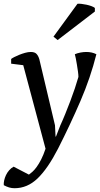

<svg xmlns="http://www.w3.org/2000/svg" viewBox="-35 -787 530 1016"><path d="M88 -442 24 -450V-475Q29 -479 40.5 -485Q52 -491 67 -497Q82 -503 98 -507.5Q114 -512 128 -512Q149 -512 158.5 -501.5Q168 -491 173 -474L256 -124L259 -64H261L284 -123Q297 -151 310.5 -184.5Q324 -218 337 -252Q350 -286 361 -319Q372 -352 380 -380Q380 -391 377.5 -409Q375 -427 372 -445Q369 -463 366 -478.5Q363 -494 361 -500Q375 -506 391 -509Q407 -512 422 -512Q452 -512 475 -500Q444 -376 390.5 -252Q337 -128 272 0Q218 105 164 157Q110 209 42 209Q27 209 13.5 205Q0 201 -15 193Q-16 182 -13 168Q-10 154 -3.5 140Q3 126 13.5 114Q24 102 37 95L118 137Q125 132 136 122.5Q147 113 159 96.5Q171 80 183 56.5Q195 33 206 0ZM375 -767Q383 -768 396 -766.5Q409 -765 423 -762Q437 -759 449 -754.5Q461 -750 467 -745V-726L270 -575L248 -593Z"/></svg>

Font: PTSerifItalic
Style: Italic
Weight: 400
Italic angle: -12°
Designer: A.Korolkova, O.Umpeleva, V.Yefimov
Foundry: ParaType Ltd
Version: Version 1.000W OFL